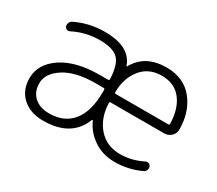

<svg xmlns="http://www.w3.org/2000/svg" viewBox="-104 -768 1092 968"><g transform="rotate(30 442.0 -284.0)"><path d="M108.4 -166Q108.4 -117.2 140.1 -87.9Q171.9 -58.6 226.6 -58.6Q314.5 -58.6 361.3 -117.2Q408.2 -175.8 408.2 -288.1V-300.8Q408.2 -307.6 400.4 -307.6H353.5Q239.3 -307.6 173.8 -265.6Q108.4 -223.6 108.4 -166ZM468.8 -261.7Q461.9 -261.7 461.9 -254.9Q464.8 -169.9 511.7 -115.2Q559.6 -59.6 639.6 -59.6Q706.1 -59.6 769.5 -91.8Q778.3 -95.7 787.1 -92.8Q795.9 -89.8 799.8 -80.1Q803.7 -70.3 799.8 -60.5Q795.9 -50.8 787.1 -45.9Q714.8 -11.7 635.7 -11.7Q561.5 -11.7 507.8 -50.8Q458 -86.9 436.5 -137.7Q435.5 -139.6 433.6 -139.6Q431.6 -139.6 430.7 -137.7Q381.8 -11.7 218.8 -11.7Q143.6 -11.7 98.1 -53.2Q52.7 -94.7 52.7 -164.1Q52.7 -246.1 133.3 -300.3Q213.9 -354.5 353.5 -354.5H400.4Q407.2 -354.5 407.2 -362.3Q403.3 -446.3 373 -475.6Q342.8 -506.8 265.6 -506.8Q183.6 -506.8 111.3 -469.7Q103.5 -465.8 94.2 -469.2Q85 -472.7 82 -482.4Q79.1 -492.2 83.5 -502.4Q87.9 -512.7 97.7 -517.6Q175.8 -555.7 265.6 -555.7Q345.7 -555.7 389.6 -529.3Q430.7 -504.9 445.3 -461.9Q445.3 -460 447.8 -460Q450.2 -460 450.2 -461.9Q502 -555.7 626 -555.7Q726.6 -555.7 782.2 -486.3Q836.9 -418 836.9 -316.4Q836.9 -293.9 821.3 -278.3Q803.7 -261.7 779.3 -261.7ZM462.9 -318.4Q462.9 -311.5 470.7 -311.5H775.4Q782.2 -311.5 782.2 -318.4Q782.2 -318.4 782.2 -319.3Q779.3 -406.2 740.2 -456.1Q700.2 -507.8 625.5 -507.8Q550.8 -507.8 507.8 -455.1Q462.9 -399.4 462.9 -318.4Z"/></g></svg>

Font: Gen Jyuu Gothic P Light
Style: Regular
Weight: 200
Designer: [Source Han Sans]
Ryoko NISHIZUKA  (kana & ideographs); Paul D. Hunt (Latin, Greek & Cyrillic); Wenlong ZHANG  (bopomofo
Version: Version 1.002.20150607